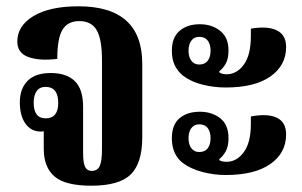

<svg xmlns="http://www.w3.org/2000/svg" viewBox="-20 -579 959 610"><path d="M270 11Q187 11 153 -18.5Q119 -48 119 -106V-162Q115 -161 110 -161Q79 -161 61 -186Q43 -211 43 -254Q43 -297 67.5 -322Q92 -347 141 -347Q191 -347 217.5 -321.5Q244 -296 244 -240V-95Q244 -61 250.5 -48.5Q257 -36 271 -36Q290 -36 297 -52Q304 -68 304 -104V-388Q304 -455 287 -483.5Q270 -512 232 -512Q195 -512 178.5 -484.5Q162 -457 162 -392Q107 -385 71 -397.5Q35 -410 35 -447Q35 -497 86.5 -528Q138 -559 229 -559Q432 -559 432 -376V-143Q432 -61 395.5 -25Q359 11 270 11ZM125 -203Q165 -203 165 -252Q165 -303 125 -303Q106 -303 96.5 -289.5Q87 -276 87 -253Q87 -203 125 -203Z M697 -301Q660 -301 623.5 -310Q587 -319 561 -339Q544 -353 535 -372Q526 -391 526 -418Q526 -460 550.5 -481Q575 -502 615 -502Q653 -502 679.5 -481Q706 -460 706 -419Q706 -392 697 -376.5Q688 -361 677 -353V-349Q685 -343 700 -343Q732 -343 754.5 -373.5Q777 -404 777 -464V-488Q830 -497 859.5 -482.5Q889 -468 889 -430Q889 -371 839 -336Q789 -301 697 -301ZM613 -374Q631 -374 640 -386Q649 -398 649 -418Q649 -438 640 -450Q631 -462 613 -462Q597 -462 588 -450Q579 -438 579 -418Q579 -398 588 -386Q597 -374 613 -374ZM697 -23Q660 -23 623.5 -32.5Q587 -42 561 -61Q526 -88 526 -140Q526 -183 550.5 -203.5Q575 -224 615 -224Q653 -224 679.5 -203.5Q706 -183 706 -140Q706 -114 697 -98Q688 -82 677 -74V-70Q685 -65 700 -65Q732 -65 754.5 -95.5Q777 -126 777 -185V-209Q830 -219 859.5 -205Q889 -191 889 -152Q889 -93 839 -58Q789 -23 697 -23ZM613 -96Q631 -96 640 -108Q649 -120 649 -140Q649 -160 640 -172Q631 -184 613 -184Q597 -184 588 -172Q579 -160 579 -140Q579 -120 588 -108Q597 -96 613 -96Z"/></svg>

Font: Noto Serif Thai ExtraCondensed
Style: Bold
Weight: 700
Width: 2
Designer: Monotype Design Team
Foundry: Monotype Imaging Inc.
Version: Version 2.002; ttfautohint (v1.8.4.7-5d5b)